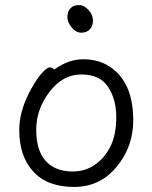

<svg xmlns="http://www.w3.org/2000/svg" viewBox="-20 -720 602 758"><path d="M347 -639Q347 -617 334.5 -604Q322 -591 301 -591Q280 -591 263 -611.5Q246 -632 246 -653Q246 -674 258 -687Q270 -700 291 -700Q312 -700 329.5 -680.5Q347 -661 347 -639ZM194 -445Q249 -486 309 -486Q369 -486 413 -457Q506 -396 506 -245Q506 -143 444 -66Q378 18 272.5 18Q167 18 111.5 -42.5Q56 -103 56 -207Q56 -287 106 -374Q126 -410 146 -432Q166 -454 176.5 -454Q187 -454 194 -445ZM267 -43Q316 -43 354.5 -69.5Q393 -96 416 -142Q439 -188 439 -258Q439 -328 406.5 -377Q374 -426 301 -426Q228 -426 175.5 -357.5Q123 -289 123 -207.5Q123 -126 160.5 -84.5Q198 -43 267 -43Z"/></svg>

Font: ToneOZ-Pinyin-WenKai-Regular
Style: Regular
Weight: 400
Designer: Fontworks Inc.
Foundry: ToneOZ
Version: Version 0.240331